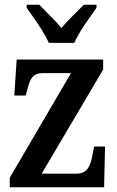

<svg xmlns="http://www.w3.org/2000/svg" viewBox="-20 -786 493 806"><path d="M185 -606H292C311 -651 358 -715 385 -753V-766H332C305 -738 264 -701 238 -668C212 -701 171 -738 145 -766H92V-753C119 -715 166 -651 185 -606ZM21 0H417L421 -171H375L369 -140C359 -83 344 -57 300 -57H155L413 -494V-536H50L40 -385H88L93 -404C106 -458 119 -479 160 -479H278L21 -40Z"/></svg>

Font: Noto Serif Tamil Condensed SemiBold
Style: Regular
Weight: 600
Width: 3
Designer: Indian Type Foundry, Tom Grace, and the Monotype Design Team
Foundry: Monotype Imaging Inc.
Version: Version 2.004